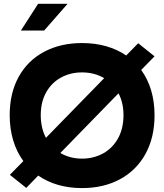

<svg xmlns="http://www.w3.org/2000/svg" viewBox="-20 -965 852 996"><path d="M178.2 -54.2 116.2 9.8 31.2 -58.1 101.1 -129.4Q66.4 -176.8 48.3 -237.1Q30.3 -297.4 30.3 -367.7Q30.3 -481.9 76.9 -566.4Q123.5 -650.9 208.7 -696.3Q293.9 -741.7 406.2 -741.7Q473.1 -741.7 531 -725.1Q588.9 -708.5 634.8 -677.2L696.8 -740.7L781.7 -672.9L712.4 -602.1Q746.6 -555.2 764.2 -495.8Q781.7 -436.5 781.7 -366.7Q781.7 -252.4 734.9 -167Q688 -81.5 602.8 -35.4Q517.6 10.7 405.3 10.7Q338.4 10.7 281.2 -5.9Q224.1 -22.5 178.2 -54.2ZM218.3 -250 520.5 -559.6Q469.7 -589.4 405.3 -589.4Q345.7 -589.4 296.9 -563Q248 -536.6 219.7 -486.3Q191.4 -436 191.4 -367.7Q191.4 -301.3 218.3 -250ZM405.3 -142.1Q465.8 -142.1 514.9 -169.2Q564 -196.3 592.3 -247.3Q620.6 -298.3 620.6 -367.7Q620.6 -432.1 594.7 -481L293 -171.4Q343.3 -142.1 405.3 -142.1ZM88.4 -806.6 177.7 -945.3H330.6L209 -806.6Z"/></svg>

Font: Glacial Indifference
Style: Bold
Weight: 700
Designer: Alfredo Marco Pradil
Foundry: Alfredo Marco Pradil
Version: Version 1.312